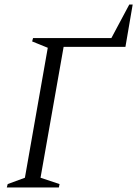

<svg xmlns="http://www.w3.org/2000/svg" viewBox="-20 -828 606 848"><path d="M10 0 14 -15 90 -43 191 -617 122 -645 126 -660H472L551 -808H566L534 -621H261L159 -43L243 -15L240 0Z"/></svg>

Font: Spectral SC Light
Style: Italic
Weight: 300
Italic angle: -10°
Designer: Jean-Baptiste Levee
Foundry: Production Type
Version: Version 2.001